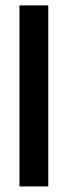

<svg xmlns="http://www.w3.org/2000/svg" viewBox="-20 -670 242 690"><path d="M50 -650.5H153.5V0H50Z"/></svg>

Font: Overused Grotesk Medium
Style: Regular
Weight: 525
Version: Version 0.004